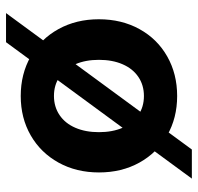

<svg xmlns="http://www.w3.org/2000/svg" viewBox="-30 -576 672 653"><g transform="rotate(90 306.5 -250.0)"><path d="M489 -566H588L124 66H25ZM46 -249.6Q46 -327.1 79.4 -387.7Q112.8 -448.4 172.4 -482.2Q232 -516 307 -516Q382 -516 441 -482Q500 -448 533.5 -387.7Q567 -327.3 567 -250.2Q567 -173 533.5 -112.5Q500 -52 441 -18Q382 16 307 16Q232 16 172.4 -17.9Q112.8 -51.7 79.4 -112.4Q46 -173 46 -249.6ZM430 -249.8Q430 -296 415 -330.5Q400 -365 372 -384Q344.1 -403 307 -403Q270 -403 242 -384Q214 -365 199 -330.3Q184 -295.7 184 -250Q184 -204.3 199.1 -169.5Q214.2 -134.6 242.1 -115.8Q270 -97 306.8 -97Q343.6 -97 371.8 -116Q400 -135 415 -169.7Q430 -204.3 430 -249.8Z"/></g></svg>

Font: Uncut Sans Variable
Style: Regular
Weight: 400
Designer: Kasper Nordkvist
Foundry: UNCUT.wtf
Version: Version 1.304;Glyphs 3.2 (3246)